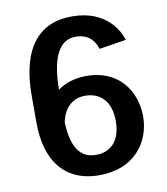

<svg xmlns="http://www.w3.org/2000/svg" viewBox="-78 -733 707 814"><g transform="rotate(-10 275.0 -325.5)"><path d="M60 -249.2C60 -90.8 130.8 16.7 285.8 16.7C435 16.7 510 -85.8 510 -197.5C510 -302.5 444.2 -407.5 302.5 -407.5C251.7 -407.5 210 -393.3 178.3 -370C179.2 -495 209.2 -579.2 285.8 -579.2C345.8 -579.2 368.3 -541.7 378.3 -510.8L494.2 -529.2C483.3 -564.2 437.5 -666.7 285.8 -666.7C77.5 -666.7 60 -462.5 60 -362.5ZM178.3 -229.2C190.8 -293.3 231.7 -325.8 281.7 -325.8C349.2 -325.8 392.5 -281.7 392.5 -197.5C392.5 -105 341.7 -70.8 285.8 -70.8C238.3 -70.8 183.3 -94.2 178.3 -229.2Z"/></g></svg>

Font: Boon SemiBold
Style: Regular
Weight: 600
Designer: Sungsit Sawaiwan
Foundry: FontUni
Version: Version 2.0